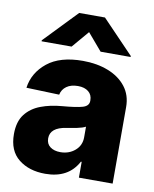

<svg xmlns="http://www.w3.org/2000/svg" viewBox="-87 -841 736 917"><g transform="rotate(10 281.0 -382.5)"><path d="M195.3 9.8Q116.7 9.8 66.2 -30.3Q15.6 -70.3 15.6 -151.4Q15.6 -211.9 43.2 -247.6Q70.8 -283.2 116.9 -300.5Q163.1 -317.9 218.3 -322.3Q288.1 -328.1 317.6 -336.9Q347.2 -345.7 347.2 -370.6V-373Q347.2 -399.9 328.4 -415Q309.6 -430.2 277.8 -430.2Q243.7 -430.2 222.4 -415Q201.2 -399.9 195.8 -374L36.1 -379.4Q46.4 -453.6 107.9 -503.2Q169.4 -552.7 279.8 -552.7Q348.6 -552.7 403.3 -531.2Q458 -509.8 489.5 -469.2Q521 -428.7 521 -371.1V0H357.4V-76.7H353.5Q307.6 9.8 195.3 9.8ZM248.5 -104.5Q290 -104.5 319.3 -129.4Q348.6 -154.3 348.6 -194.3V-245.6Q334 -237.8 307.4 -232.4Q280.8 -227.1 257.3 -223.6Q180.2 -211.9 180.2 -159.7Q180.2 -132.8 199.2 -118.7Q218.3 -104.5 248.5 -104.5ZM355 -610.4 284.7 -692.9 214.4 -610.4H68.8V-615.2L222.2 -774.9H347.2L500.5 -615.2V-610.4Z"/></g></svg>

Font: Inter Tight ExtraBold
Style: Regular
Weight: 800
Designer: Rasmus Andersson
Foundry: rsms
Version: Version 3.004; ttfautohint (v1.8.4.7-5d5b)